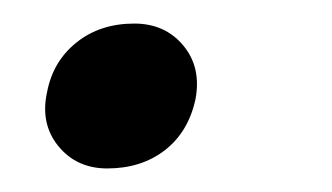

<svg xmlns="http://www.w3.org/2000/svg" viewBox="-20 -133 282 163"><path d="M71 10Q45 10 29.5 -9Q14 -28 20 -55Q25 -81 45 -97Q65 -113 94 -113Q120 -113 135.5 -94.5Q151 -76 146 -49Q140 -21 120 -5.5Q100 10 71 10Z"/></svg>

Font: REM Light
Style: Italic
Weight: 300
Italic angle: -11°
Designer: Octavio Pardo
Foundry: Ashler Design
Version: Version 1.005;gftools[0.9.28]